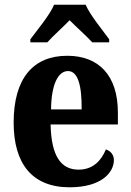

<svg xmlns="http://www.w3.org/2000/svg" viewBox="-20 -786 556 816"><path d="M109 -619V-606H181C203 -631 249 -672 276 -700C302 -673 353 -628 372 -606H444V-619C417 -657 363 -721 344 -766H210C191 -721 137 -657 109 -619ZM276 10C410 10 464 -52 464 -106C464 -129 449 -145 430 -151C410 -102 374 -65 314 -65C238 -65 198 -124 195 -257H481V-308C481 -466 399 -549 266 -549C121 -549 38 -453 38 -265C38 -91 116 10 276 10ZM327 -321H197C198 -427 227 -484 269 -484C311 -484 328 -423 327 -321Z"/></svg>

Font: Noto Serif Condensed ExtraBold
Style: Regular
Weight: 800
Width: 3
Designer: Monotype Design Team
Foundry: Monotype Imaging Inc.
Version: Version 2.013